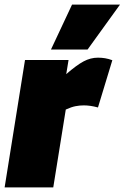

<svg xmlns="http://www.w3.org/2000/svg" viewBox="-29 -809 538 829"><path d="M267 -550 257 -489Q302 -528 332 -544Q362 -560 394 -560Q410 -560 425 -557.5Q440 -555 456 -549L394 -345Q361 -354 333 -354Q315 -354 297 -350.5Q279 -347 255 -336L201 0H-9L79 -550ZM191 -595 282 -789H489L349 -595Z"/></svg>

Font: Georama Black
Style: Italic
Weight: 900
Italic angle: -9°
Designer: Jean-Baptiste Levee
Foundry: Production Type
Version: Version 1.000